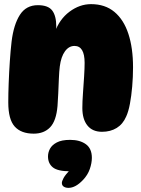

<svg xmlns="http://www.w3.org/2000/svg" viewBox="-20 -647 683 928"><path d="M163 -622Q213 -622 232.5 -596Q252 -570 252 -519Q252 -507 250.5 -493.5Q249 -480 246 -469L244 -489Q267 -554 316 -590.5Q365 -627 420 -627Q488 -627 533 -589.5Q578 -552 600.5 -483.5Q623 -415 623 -322Q623 -275 619 -229Q615 -183 608 -145.5Q601 -108 590 -84Q574 -47 544 -28.5Q514 -10 473 -10Q427 -10 402.5 -40.5Q378 -71 378 -125Q378 -155 381 -196Q384 -237 386.5 -277Q389 -317 389 -343Q389 -425 340 -425Q313 -425 294 -399Q275 -373 269 -326Q266 -302 264.5 -266Q263 -230 261.5 -194.5Q260 -159 258 -135Q252 -63 222.5 -32Q193 -1 143 -1Q82 -1 51 -35.5Q20 -70 20 -152Q20 -194 22 -246Q24 -298 27.5 -350.5Q31 -403 36 -446Q46 -528 76 -575Q106 -622 163 -622ZM320 181Q259 181 235.5 162Q212 143 212 109Q212 90 221.5 72Q231 54 254.5 41.5Q278 29 319 29Q366 29 395 50Q424 71 424 116Q424 141 414 170Q404 199 381 223Q363 242 345.5 251.5Q328 261 311 261Q297 261 288 255Q279 249 279 237Q279 229 287.5 213Q296 197 323 170Z"/></svg>

Font: DynaPuff
Style: Bold
Weight: 700
Designer: Toshi Omagari, Jennifer Daniel
Foundry: Google Fonts
Version: Version 2.000